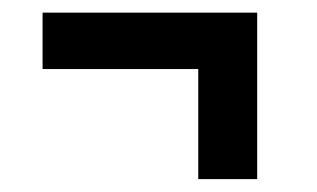

<svg xmlns="http://www.w3.org/2000/svg" viewBox="-20 -498 502 304"><path d="M293.9 -214.4H387.2V-478H47.4V-388.7H293.9Z"/></svg>

Font: Antonio
Style: Regular
Weight: 400
Designer: Vernon Adams
Foundry: Vernon Adams
Version: Version 1.002